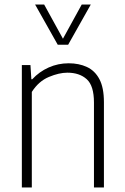

<svg xmlns="http://www.w3.org/2000/svg" viewBox="-20 -828 550 848"><path d="M76.5 0V-540.5H114.5L118.5 -478H122.5Q153.5 -511.5 195 -530Q236.5 -548.5 283.5 -548.5Q328.5 -548.5 363.8 -532.2Q399 -516 419 -478.5Q439 -441 439 -376.5V0H395V-375Q395 -449.5 363 -478.2Q331 -507 277.5 -507Q241 -507 196 -488.2Q151 -469.5 120.5 -422V0ZM235 -630.5 135 -808H175L258 -657L341 -808H381L281 -630.5Z"/></svg>

Font: Encode Sans SemiCondensed SemiCondensed ExtraLight
Style: Regular
Weight: 200
Width: 4
Designer: Multiple Designers
Foundry: Impallari Type
Version: Version 3.000; ttfautohint (v1.8.3) -l 8 -r 50 -G 200 -x 14 